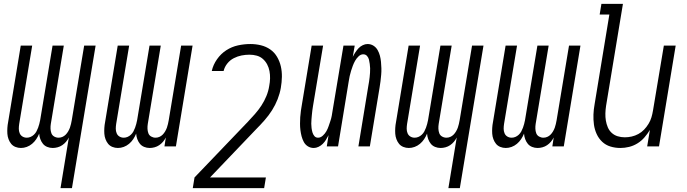

<svg xmlns="http://www.w3.org/2000/svg" viewBox="-20 -755 3540 990"><path d="M292 215 335 -46Q329 -34 320.5 -24Q312 -14 301 -6.5Q290 1 277 4.5Q264 8 252 8Q237 8 223.5 2.5Q210 -3 201.5 -13.5Q193 -24 188 -37.5Q183 -51 182 -66Q176 -51 167 -37.5Q158 -24 145.5 -13.5Q133 -3 118 2.5Q103 8 88 8Q73 8 59.5 2.5Q46 -3 37.5 -13.5Q29 -24 24 -37.5Q19 -51 18 -65.5Q17 -80 18 -95.5Q19 -111 22 -126L87 -520H146L79 -116Q77 -103 77 -91Q77 -79 81.5 -68Q86 -57 96 -51Q106 -45 118 -45Q128 -45 137.5 -49Q147 -53 155 -60.5Q163 -68 168 -77.5Q173 -87 176.5 -96.5Q180 -106 182.5 -115.5Q185 -125 187 -135L251 -520H309L242 -116Q240 -103 240.5 -91Q241 -79 245 -68Q249 -57 259.5 -51Q270 -45 282 -45Q292 -45 301.5 -49Q311 -53 318.5 -60.5Q326 -68 331.5 -77.5Q337 -87 340.5 -96.5Q344 -106 346 -115.5Q348 -125 350 -135L414 -520H473L351 215Z M588 8Q573 8 559.5 2.5Q546 -3 537.5 -13.5Q529 -24 524 -37.5Q519 -51 518 -65.5Q517 -80 518 -95.5Q519 -111 522 -126L587 -520H646L579 -116Q577 -103 577 -91Q577 -79 581.5 -68Q586 -57 596 -51Q606 -45 618 -45Q628 -45 637.5 -49Q647 -53 655 -60.5Q663 -68 668 -77.5Q673 -87 676.5 -96.5Q680 -106 682.5 -115.5Q685 -125 687 -135L751 -520H809L742 -116Q740 -103 740.5 -91Q741 -79 745 -68Q749 -57 759.5 -51Q770 -45 782 -45Q792 -45 801.5 -49Q811 -53 818.5 -60.5Q826 -68 831.5 -77.5Q837 -87 840.5 -96.5Q844 -106 846 -115.5Q848 -125 850 -135L914 -520H973L887 0H828L835 -46Q829 -34 820.5 -24Q812 -14 801 -6.5Q790 1 777 4.5Q764 8 752 8Q737 8 723.5 2.5Q710 -3 701.5 -13.5Q693 -24 688 -37.5Q683 -51 682 -66Q676 -51 667 -37.5Q658 -24 645.5 -13.5Q633 -3 618 2.5Q603 8 588 8Z M1342 215H974L983 160L1257 -126Q1276 -146 1294.5 -167Q1313 -188 1328 -211Q1343 -234 1353.5 -259.5Q1364 -285 1368 -311Q1372 -331 1372.5 -350.5Q1373 -370 1369.5 -388.5Q1366 -407 1357.5 -423Q1349 -439 1335.5 -451Q1322 -463 1304 -468Q1286 -473 1266 -473Q1246 -473 1225.5 -469Q1205 -465 1185.5 -455Q1166 -445 1152 -427.5Q1138 -410 1133 -389H1072Q1079 -421 1099 -449.5Q1119 -478 1147 -496Q1175 -514 1207 -521Q1239 -528 1271 -528Q1299 -528 1325.5 -521.5Q1352 -515 1373.5 -500Q1395 -485 1408.5 -462Q1422 -439 1428 -413Q1434 -387 1433.5 -359Q1433 -331 1428 -302Q1423 -273 1411.5 -243.5Q1400 -214 1383 -187Q1366 -160 1344.5 -135.5Q1323 -111 1300 -88L1063 160H1351Z M1598 8Q1581 8 1567.5 -0.5Q1554 -9 1546.5 -23Q1539 -37 1535 -52.5Q1531 -68 1529 -84Q1527 -100 1527 -117Q1527 -134 1528 -150.5Q1529 -167 1531.5 -184Q1534 -201 1537 -218L1587 -520H1646L1594 -209Q1592 -197 1590.5 -185.5Q1589 -174 1588 -162.5Q1587 -151 1586 -139.5Q1585 -128 1585 -117Q1585 -106 1586.5 -94.5Q1588 -83 1591 -72.5Q1594 -62 1601 -53.5Q1608 -45 1620 -45Q1633 -45 1644.5 -55.5Q1656 -66 1663 -78.5Q1670 -91 1674.5 -104.5Q1679 -118 1683.5 -131Q1688 -144 1690.5 -157.5Q1693 -171 1695 -185L1751 -520H1809L1799 -462Q1805 -474 1812.5 -485.5Q1820 -497 1829 -506.5Q1838 -516 1850.5 -522Q1863 -528 1875 -528Q1892 -528 1905.5 -519.5Q1919 -511 1927 -497Q1935 -483 1939 -467.5Q1943 -452 1944.5 -436Q1946 -420 1946.5 -403Q1947 -386 1945.5 -369.5Q1944 -353 1942 -336Q1940 -319 1937 -302L1887 0H1828L1879 -311Q1881 -323 1883 -334.5Q1885 -346 1886 -357.5Q1887 -369 1888 -380.5Q1889 -392 1888.5 -403Q1888 -414 1886.5 -425.5Q1885 -437 1882.5 -447.5Q1880 -458 1872.5 -466.5Q1865 -475 1853 -475Q1840 -475 1829 -464.5Q1818 -454 1811 -441.5Q1804 -429 1799 -415.5Q1794 -402 1790 -389Q1786 -376 1783 -362.5Q1780 -349 1778 -335L1723 0H1665L1674 -58Q1668 -46 1661 -34.5Q1654 -23 1644.5 -13.5Q1635 -4 1622.5 2Q1610 8 1598 8Z M2292 215 2335 -46Q2329 -34 2320.5 -24Q2312 -14 2301 -6.5Q2290 1 2277 4.5Q2264 8 2252 8Q2237 8 2223.5 2.5Q2210 -3 2201.5 -13.5Q2193 -24 2188 -37.5Q2183 -51 2182 -66Q2176 -51 2167 -37.5Q2158 -24 2145.5 -13.5Q2133 -3 2118 2.5Q2103 8 2088 8Q2073 8 2059.5 2.5Q2046 -3 2037.5 -13.5Q2029 -24 2024 -37.5Q2019 -51 2018 -65.5Q2017 -80 2018 -95.5Q2019 -111 2022 -126L2087 -520H2146L2079 -116Q2077 -103 2077 -91Q2077 -79 2081.5 -68Q2086 -57 2096 -51Q2106 -45 2118 -45Q2128 -45 2137.5 -49Q2147 -53 2155 -60.5Q2163 -68 2168 -77.5Q2173 -87 2176.5 -96.5Q2180 -106 2182.5 -115.5Q2185 -125 2187 -135L2251 -520H2309L2242 -116Q2240 -103 2240.5 -91Q2241 -79 2245 -68Q2249 -57 2259.5 -51Q2270 -45 2282 -45Q2292 -45 2301.5 -49Q2311 -53 2318.5 -60.5Q2326 -68 2331.5 -77.5Q2337 -87 2340.5 -96.5Q2344 -106 2346 -115.5Q2348 -125 2350 -135L2414 -520H2473L2351 215Z M2588 8Q2573 8 2559.5 2.5Q2546 -3 2537.5 -13.5Q2529 -24 2524 -37.5Q2519 -51 2518 -65.5Q2517 -80 2518 -95.5Q2519 -111 2522 -126L2587 -520H2646L2579 -116Q2577 -103 2577 -91Q2577 -79 2581.5 -68Q2586 -57 2596 -51Q2606 -45 2618 -45Q2628 -45 2637.5 -49Q2647 -53 2655 -60.5Q2663 -68 2668 -77.5Q2673 -87 2676.5 -96.5Q2680 -106 2682.5 -115.5Q2685 -125 2687 -135L2751 -520H2809L2742 -116Q2740 -103 2740.5 -91Q2741 -79 2745 -68Q2749 -57 2759.5 -51Q2770 -45 2782 -45Q2792 -45 2801.5 -49Q2811 -53 2818.5 -60.5Q2826 -68 2831.5 -77.5Q2837 -87 2840.5 -96.5Q2844 -106 2846 -115.5Q2848 -125 2850 -135L2914 -520H2973L2887 0H2828L2835 -46Q2829 -34 2820.5 -24Q2812 -14 2801 -6.5Q2790 1 2777 4.5Q2764 8 2752 8Q2737 8 2723.5 2.5Q2710 -3 2701.5 -13.5Q2693 -24 2688 -37.5Q2683 -51 2682 -66Q2676 -51 2667 -37.5Q2658 -24 2645.5 -13.5Q2633 -3 2618 2.5Q2603 8 2588 8Z M3179 8Q3152 8 3127.5 0.5Q3103 -7 3085 -24Q3067 -41 3056.5 -64Q3046 -87 3042.5 -112.5Q3039 -138 3040 -164.5Q3041 -191 3046 -218L3122 -680H3072L3081 -735H3192L3105 -209Q3102 -189 3101.5 -170Q3101 -151 3104 -133Q3107 -115 3114 -98.5Q3121 -82 3134 -70Q3147 -58 3164.5 -52.5Q3182 -47 3202 -47Q3219 -47 3237 -51Q3255 -55 3271.5 -64Q3288 -73 3301 -86.5Q3314 -100 3324 -116.5Q3334 -133 3339 -150Q3344 -167 3347 -185L3403 -520H3464L3378 0H3317L3331 -85Q3319 -65 3303 -46.5Q3287 -28 3266.5 -15.5Q3246 -3 3223.5 2.5Q3201 8 3179 8Z"/></svg>

Font: Iosevka Term Curly Light
Style: Italic
Weight: 300
Italic angle: -9°
Designer: Belleve Invis
Foundry: Belleve Invis
Version: Version 32.3.0